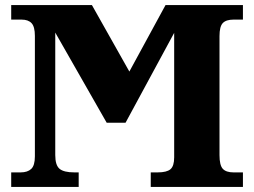

<svg xmlns="http://www.w3.org/2000/svg" viewBox="-20 -734 997 754"><path d="M24 -57H61Q88 -57 102.5 -70.5Q117 -84 117 -120V-593Q117 -629 104 -643Q91 -657 65 -657H24V-714H341L488 -453L630 -714H934V-657H897Q868 -657 855 -643.5Q842 -630 842 -592V-125Q842 -85 855 -71Q868 -57 897 -57H934V0H572V-57H599Q635 -57 649.5 -69.5Q664 -82 664 -116V-605L473 -252H399L197 -606V-125Q197 -85 214 -71Q231 -57 272 -57H289V0H24Z"/></svg>

Font: Noto Serif ExtraBold
Style: Regular
Weight: 800
Designer: Monotype Design Team
Foundry: Monotype Imaging Inc.
Version: Version 1.001